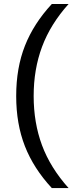

<svg xmlns="http://www.w3.org/2000/svg" viewBox="-20 -745 373 972"><path d="M62 -259.8V-257.8C62 -164.4 76.7 -80.2 106 -5.1C135.3 69.9 180.7 140.6 242.2 207H327.1C265.6 138.3 220.8 66.1 192.6 -9.8C164.5 -85.6 150.4 -168.6 150.4 -258.8C150.4 -349.3 164.6 -432.6 193.1 -508.8C221.6 -585 266.3 -656.9 327.1 -724.6H242.2C181 -658.5 135.7 -588.1 106.2 -513.2C76.7 -438.3 62 -353.8 62 -259.8Z"/></svg>

Font: Arimo
Style: Regular
Weight: 400
Designer: Steve Matteson
Foundry: Monotype Imaging Inc.
Version: Version 1.32